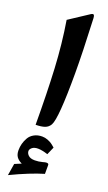

<svg xmlns="http://www.w3.org/2000/svg" viewBox="-202 -766 643 1140"><g transform="rotate(20 120.0 -196.5)"><path d="M22.5 339.4 34.7 264.6Q40 262.2 47.9 259Q55.7 255.9 63.2 252.7Q70.8 249.5 76.2 247.1Q53.7 236.8 42.2 220.7Q30.8 204.6 30.8 178.7Q30.8 157.7 36.1 137.5Q41.5 117.2 52.7 97.7Q64 78.1 85.7 66.2Q107.4 54.2 136.2 54.2Q145 54.2 153.8 55.9Q162.6 57.6 171.1 60.8Q179.7 64 188.2 68.6Q196.8 73.2 204.8 79.6Q212.9 85.9 221.2 93.3L199.7 142.6Q162.1 130.4 137.2 130.4Q113.8 130.4 100.8 140.9Q87.9 151.4 87.9 163.1Q87.9 177.2 100.8 189.9Q113.8 202.6 142.1 202.6Q166 202.6 191.4 195.8Q191.9 195.8 192.9 195.3Q197.3 193.8 200 193.4Q202.6 192.9 207.3 191.9Q211.9 190.9 214.8 191.4Q217.8 191.9 220.7 192.6Q223.6 193.4 225.1 196Q226.6 198.7 226.6 203.1V257.3Q184.6 269.5 133.1 290.3Q81.5 311 22.5 339.4ZM34.7 -646 151.4 -722.7Q167 -733.9 173.6 -731.2Q180.2 -728.5 181.2 -708.5Q190.9 -496.6 190.9 -364.3Q190.9 -78.1 165 -33.2Q153.3 -13.2 132.1 -5.6Q110.8 2 74.7 2.4Q74.2 -196.8 66.2 -350.6Q58.1 -504.4 34.7 -646Z"/></g></svg>

Font: Sahel FD
Style: Bold-FD
Weight: 700
Foundry: Saber Rastikerdar (saber.rastikerdar@gmail.com)
Version: Version 3.3.0